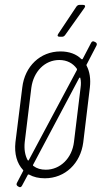

<svg xmlns="http://www.w3.org/2000/svg" viewBox="-20 -720 434 784"><path d="M320 -700H304C299 -700 295 -697 292 -693L218 -582C213 -575 215 -570 223 -570H234C239 -570 243 -573 246 -577L325 -688C330 -695 327 -700 320 -700ZM371 -547 365 -550C360 -553 355 -551 352 -545L318 -480C317 -478 315 -477 312 -479C292 -499 263 -510 227 -510C144 -510 81 -449 71 -363L43 -139C38 -92 49 -53 74 -26C75 -25 76 -24 74 -21L49 27C46 33 48 37 52 40L57 43C62 46 67 44 70 38L93 -5C94 -8 96 -8 99 -7C117 3 138 8 163 8C246 8 309 -53 320 -139L347 -363C351 -398 346 -428 334 -451C333 -453 332 -455 334 -457L374 -534C377 -540 375 -544 371 -547ZM81 -140 108 -362C117 -428 163 -475 222 -475C253 -475 278 -462 294 -439C294 -438 295 -436 294 -434L98 -67C97 -64 95 -64 93 -66C82 -86 78 -111 81 -140ZM309 -362 282 -140C274 -74 226 -27 167 -27C147 -27 130 -32 117 -42C115 -43 114 -44 115 -47L303 -401C305 -404 308 -404 308 -401C311 -389 311 -376 309 -362Z"/></svg>

Font: Barlow Condensed ExtraLight
Style: Italic
Weight: 275
Width: 3
Italic angle: -7°
Designer: Jeremy Tribby
Foundry: Tribby Type
Version: Version 1.422;hotconv 1.0.109;makeotfexe 2.5.65596